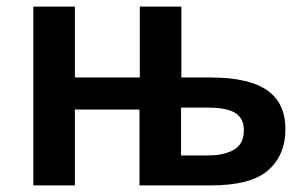

<svg xmlns="http://www.w3.org/2000/svg" viewBox="-20 -562 927 582"><path d="M403.8 -542V-327.1H207V-542H81.1V0H207V-230H402.8V0H618.2C699.7 0 757.8 -15.1 793 -45.9C827.6 -76.7 845.2 -117.7 845.2 -169.9C845.2 -275.4 773.9 -327.1 618.2 -327.1H529.8V-542ZM609.9 -235.8C682.1 -235.8 719.2 -217.8 719.2 -167C719.2 -139.6 709.5 -120.1 689.5 -108.4C669.4 -96.7 643.6 -90.8 611.8 -90.8H528.8V-235.8Z"/></svg>

Font: Noto Reveo Sans
Style: Regular
Weight: 600
Designer: Monotype Design Team
Foundry: Monotype Imaging Inc.
Version: Version 2.007